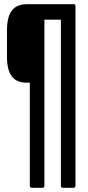

<svg xmlns="http://www.w3.org/2000/svg" viewBox="-20 -703 417 908"><path d="M130 185Q121 185 121 175V-312H106Q59 -312 36 -341.5Q13 -371 13 -436V-559Q13 -623 36 -653Q59 -683 106 -683H330Q337 -683 337 -673V175Q337 185 328 185H277Q268 185 268 175V-610H190V175Q190 185 181 185Z"/></svg>

Font: Sofia Sans Extra Condensed Medium
Style: Regular
Weight: 500
Version: Version 4.100